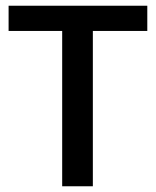

<svg xmlns="http://www.w3.org/2000/svg" viewBox="-20 -650 543 670"><path d="M494 -630V-542H304V0H197V-542H10V-630Z"/></svg>

Font: Mukta Mahee Medium
Style: Regular
Weight: 500
Designer: Shuchita Grover, Noopur Datye, Girish Dalvi, Yashodeep Gholap
Foundry: Ek Type
Version: Version 2.538;PS 1.000;hotconv 16.6.51;makeotf.lib2.5.65220;